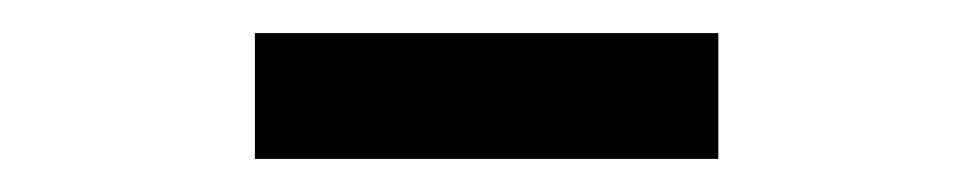

<svg xmlns="http://www.w3.org/2000/svg" viewBox="-20 -692 589 116"><path d="M134 -596H414V-672H134Z"/></svg>

Font: DAIFUKU Sans Semibold
Style: Regular
Weight: 600
Designer: Original font ‘Source Sans 3’ : Paul D. Hunt
Foundry: Daifuku
Version: Version 1.000